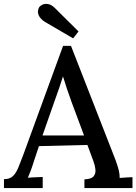

<svg xmlns="http://www.w3.org/2000/svg" viewBox="-23 -951 690 971"><path d="M-3 0V-45Q27 -45 43 -61Q59 -77 70 -104.5Q81 -132 94 -166L296 -719H336L555 -158Q563 -139 573 -106.5Q583 -74 582 -51Q599 -53 615.5 -53.5Q632 -54 647 -55V0H404V-44Q439 -45 450.5 -59.5Q462 -74 459.5 -95Q457 -116 449 -137L419 -218L174 -212L145 -125Q139 -105 132 -87Q125 -69 118 -52Q136 -54 156.5 -54.5Q177 -55 193 -56V0ZM192 -266H402L339 -435Q327 -468 316 -500.5Q305 -533 296 -563H295Q287 -538 277 -508Q267 -478 254 -443ZM347 -757 203 -841Q184 -854 176 -867.5Q168 -881 169 -894Q170 -907 176 -916Q182 -923 193 -928Q204 -933 220 -930.5Q236 -928 253 -912L374 -792Z"/></svg>

Font: Lora Medium
Style: Regular
Weight: 500
Designer: Olga Karpushina, Alexei Vanyashin (Cyrillic)
Foundry: Cyreal
Version: Version 3.004